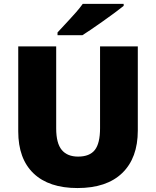

<svg xmlns="http://www.w3.org/2000/svg" viewBox="-20 -951 797 981"><path d="M684.1 -713.9V-284.2Q684.1 -144 604.7 -67.1Q525.4 9.8 376 9.8Q230 9.8 151.6 -64.9Q73.2 -139.6 73.2 -279.8V-713.9H267.1V-294.9Q267.1 -219.2 295.4 -185.1Q323.7 -150.9 378.9 -150.9Q438 -150.9 464.6 -184.8Q491.2 -218.8 491.2 -295.9V-713.9ZM273.9 -771V-785.2Q349.1 -865.7 369.4 -889.2Q389.6 -912.6 402.8 -931.2H611.8V-920.9Q572.8 -889.6 504.4 -841.3Q436 -793 400.9 -771Z"/></svg>

Font: Open Sans ExtBd
Style: Bold
Weight: 800
Foundry: Ascender Corporation
Version: Version 1.10